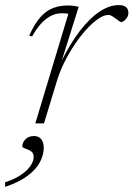

<svg xmlns="http://www.w3.org/2000/svg" viewBox="-82 -484 524 753"><path d="M186 -429.5Q182 -431 175.8 -431.5Q169.5 -432 161 -432Q137.5 -432 116.8 -421.2Q96 -410.5 78 -390.2Q60 -370 44 -341L32.5 -344.5Q54 -392 77.2 -417.5Q100.5 -443 127 -452.8Q153.5 -462.5 183.5 -462.5Q191.5 -462.5 199.8 -461.8Q208 -461 215.2 -459.8Q222.5 -458.5 226.5 -457L157 -236H155Q191.5 -311 230.5 -361.8Q269.5 -412.5 308.2 -438.2Q347 -464 383 -464Q404 -464 412.8 -455.8Q421.5 -447.5 421.5 -433.5Q421.5 -423.5 416.5 -415.5Q411.5 -407.5 405 -402.5Q398.5 -397.5 393.5 -397.5Q390.5 -397.5 384.8 -401.5Q379 -405.5 372 -411Q365.5 -416 357.8 -420.8Q350 -425.5 343.5 -425.5Q325.5 -425.5 303.2 -410.2Q281 -395 257.2 -369Q233.5 -343 211 -309.5Q188.5 -276 170.2 -239.2Q152 -202.5 141 -166L90.5 0H56.5ZM5.5 89Q5.5 75 17.8 62.2Q30 49.5 51.5 49.5Q68.5 49.5 79 61Q89.5 72.5 89.5 95.5Q89.5 123 75 151.2Q60.5 179.5 27.2 204.8Q-6 230 -62 249V231Q-23 218 1.5 201Q26 184 38 165.8Q50 147.5 50 131.5Q50 115.5 39 108.8Q28 102 16.8 98.5Q5.5 95 5.5 89Z"/></svg>

Font: Newsreader ExtraLight
Style: Italic
Weight: 250
Italic angle: -17°
Designer: Hugues Gentile
Foundry: Production Type
Version: Version 1.003